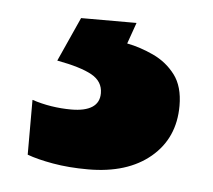

<svg xmlns="http://www.w3.org/2000/svg" viewBox="-32 -33 341 307"><g transform="rotate(5 139.0 120.0)"><path d="M256 126Q256 178 219 209Q182 240 119 240Q88 240 62.5 235.5Q37 231 21 225V137Q36 142 52 144.5Q68 147 84 147Q106 147 117.5 139.5Q129 132 129 117Q129 98 111 88Q93 78 55 71L87 0H176L164 34Q185 38 206.5 48Q228 58 242 76.5Q256 95 256 126Z"/></g></svg>

Font: Noto Sans Oriya ExtraBold
Style: Regular
Weight: 800
Version: Version 2.003